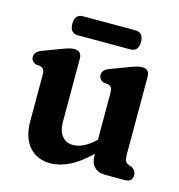

<svg xmlns="http://www.w3.org/2000/svg" viewBox="-92 -660 702 754"><g transform="rotate(15 259.0 -283.5)"><path d="M60.5 -127V-313.5Q60.5 -330 56.5 -336.8Q52.5 -343.5 43 -346.5L23.5 -348.5Q4.5 -357 4.5 -374.5Q4.5 -384.5 10.8 -392Q17 -399.5 33 -406L106 -433.5Q125.5 -441 136.2 -443.5Q147 -446 156 -446Q185 -446 185 -414V-159Q185 -120.5 201.8 -100.5Q218.5 -80.5 246.5 -80.5Q288 -80.5 333 -123L336 -125.5V-313.5Q336 -330 332 -336.8Q328 -343.5 318.5 -346.5L299 -348.5Q280 -357 280 -374.5Q280 -384.5 286 -392Q292 -399.5 308.5 -406L381.5 -433.5Q401 -441 411.8 -443.5Q422.5 -446 431.5 -446Q460.5 -446 460.5 -414V-100.5Q460.5 -81.5 464.5 -73.5Q468.5 -65.5 477.5 -62L491 -57.5Q509.5 -46 509.5 -28Q509.5 0 479 0H401Q370 0 354.5 -16.5Q339 -33 339 -61.5V-69.5Q294 -26 254.8 -7Q215.5 12 178 12Q124.5 12 92.5 -24.5Q60.5 -61 60.5 -127ZM121 -540Q121 -579 154.5 -579H366.5Q400 -579 400 -540Q400 -501.5 366.5 -501.5H154.5Q121 -501.5 121 -540Z"/></g></svg>

Font: Fraunces 144pt S100 SemiBold
Style: Regular
Weight: 600
Version: Version 1.000; ttfautohint (v1.8.3)